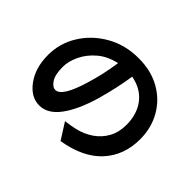

<svg xmlns="http://www.w3.org/2000/svg" viewBox="-158 -1007 1315 1315"><g transform="rotate(45 500.0 -349.0)"><path d="M273 -181Q336 -181 394 -376Q429 -489 447 -615Q365 -597 309.5 -550Q254 -503 225.5 -443Q197 -383 197 -329Q197 -254 221 -217.5Q245 -181 273 -181ZM546 41 471 -77Q526 -84 563 -93Q627 -108 677.5 -143Q728 -178 757.5 -231.5Q787 -285 787 -357Q787 -460 734 -529.5Q681 -599 581 -618Q562 -491 522 -350Q478 -199 414.5 -113.5Q351 -28 270 -28Q188 -28 128 -110Q68 -192 68 -316Q68 -430 128.5 -526.5Q189 -623 292 -681Q395 -739 523 -739Q645 -739 735 -687.5Q825 -636 874 -548.5Q923 -461 923 -353Q923 -198 828 -94Q733 10 546 41Z"/></g></svg>

Font: Source Han Sans CN Bold
Style: Bold
Weight: 700
Designer: Ryoko NISHIZUKA 西塚涼子 (kana & ideographs); Paul D. Hunt (Latin, Greek & Cyrillic); Wenlong ZHANG 张文龙 (bopomofo); Sandoll 
Foundry: Adobe Systems Incorporated
Version: Version 1.00;May 30, 2023;FontCreator 11.5.0.2422 32-bit